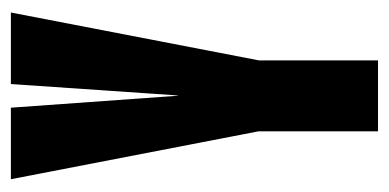

<svg xmlns="http://www.w3.org/2000/svg" viewBox="-201 -514 715 353"><g transform="rotate(-90 156.5 -337.5)"><path d="M91.5 0H222V-219L310 -675H178.5L157.5 -368H157L135 -675H3.5L91.5 -220Z"/></g></svg>

Font: Anybody UltraCondensed
Style: Bold
Weight: 700
Width: 1
Version: Version 1.113;gftools[0.9.25]